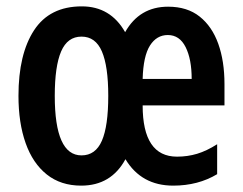

<svg xmlns="http://www.w3.org/2000/svg" viewBox="-20 -573 762 603"><path d="M508 -552Q568 -552 607 -521Q646 -490 665.5 -435.5Q685 -381 685 -309V-242H428Q428 -81 536 -81Q569 -81 599 -90Q629 -99 662 -120V-26Q602 10 524 10Q424 10 374 -73Q329 10 235 10Q171 10 127 -25Q83 -60 60.5 -123.5Q38 -187 38 -272Q38 -403 87 -478Q136 -553 237 -553Q327 -553 373 -472Q418 -552 508 -552ZM507 -463Q472 -463 451 -430Q430 -397 428 -325H582Q582 -387 563 -425Q544 -463 507 -463ZM236 -458Q192 -458 172 -411.5Q152 -365 152 -272Q152 -85 236 -85Q280 -85 300 -131Q320 -177 320 -272Q320 -365 300 -411.5Q280 -458 236 -458Z"/></svg>

Font: Noto Sans Khmer UI ExtraCondensed SemiBold
Style: Regular
Weight: 600
Width: 2
Designer: Danh Hong and the Monotype Design Team
Foundry: Monotype Imaging Inc.
Version: Version 2.002; ttfautohint (v1.8.4.7-5d5b)